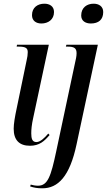

<svg xmlns="http://www.w3.org/2000/svg" viewBox="-20 -778 578 1038"><path d="M204 -651C240 -651 272 -672 272 -713C272 -745 247 -758 220 -758C184 -758 153 -738 153 -696C153 -665 176 -651 204 -651ZM471 -651C513 -651 538 -672 538 -713C538 -744 514 -758 486 -758C451 -758 419 -738 419 -694C419 -665 442 -651 471 -651ZM142 10C193 10 220 -15 248 -48L241 -56C220 -31 197 -10 177 -10C154 -10 149 -29 149 -57C149 -77 151 -103 160 -143L244 -536H72L70 -526H81C120 -526 130 -517 130 -496C130 -483 128 -468 124 -452L71 -196C60 -145 54 -108 54 -82C54 -21 84 10 142 10ZM209 240C293 240 357 177 394 2L509 -536H339L336 -526H346C382 -526 394 -517 394 -490C394 -474 390 -457 385 -435L284 40C255 177 238 226 185 226C173 226 155 223 146 220L143 230C165 237 182 240 209 240Z"/></svg>

Font: Noto Serif Display ExtraCondensed Medium
Style: Italic
Weight: 500
Width: 2
Italic angle: -12°
Designer: Monotype Design Team
Foundry: Monotype Imaging Inc.
Version: Version 2.009